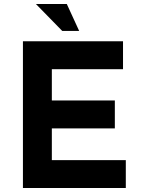

<svg xmlns="http://www.w3.org/2000/svg" viewBox="-20 -943 706 963"><path d="M95 -736H597V-596H240V-439H556V-299H240V-140H611V0H95ZM160 -923H315L377 -788H292Z"/></svg>

Font: Reem Kufi Fun
Style: Bold
Weight: 700
Designer: Khaled Hosny
Version: Version 1.005